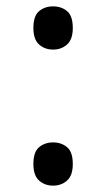

<svg xmlns="http://www.w3.org/2000/svg" viewBox="-20 -570 334 604"><path d="M147 -414Q121 -414 103 -430Q85 -446 85 -482Q85 -520 103 -535Q121 -550 147 -550Q173 -550 191 -535Q209 -520 209 -482Q209 -446 191 -430Q173 -414 147 -414ZM147 14Q121 14 103 -2Q85 -18 85 -54Q85 -92 103 -107Q121 -122 147 -122Q173 -122 191 -107Q209 -92 209 -54Q209 -18 191 -2Q173 14 147 14Z"/></svg>

Font: lsinhala85
Style: Book
Weight: 400
Designer: Jelle Bosma - Monotype Design Team
Foundry: Monotype Imaging Inc.
Version: Version 2.003